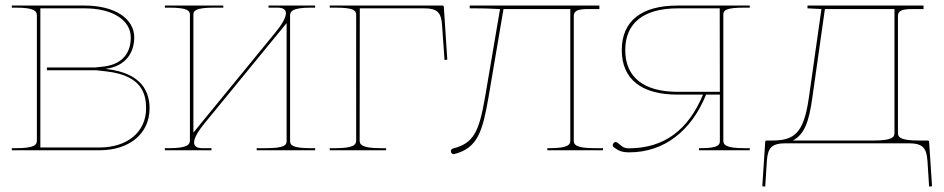

<svg xmlns="http://www.w3.org/2000/svg" viewBox="-20 -540 3392 690"><path d="M22.5 -520V-512.5H37.5C103.5 -512.5 112.5 -500 112.5 -484.5V-35C112.5 -20.5 106 -7.5 37.5 -7.5H22.5V0H337.5C445.5 0 517.5 -60 517.5 -150.5C517.5 -204.5 494.5 -277.5 362 -292H360.5V-293H362C430.5 -302.5 462 -349 462.5 -405C462.5 -474 391.5 -520 284.5 -520ZM125 -510H284.5C384 -510 450 -468 450 -405C450 -352 422 -311 357.5 -301.5L322 -297.5H148.5V-287.5H326L361.5 -283.5C490.5 -269 505 -202 505 -150.5C505 -66 438 -10 337.5 -10H125Z M1112.5 -520H945V-512.5H977C998.5 -512.5 1007.5 -505 1007.5 -492.5C1007.5 -476.5 993 -451.5 969 -422.5L675 -63.5V-486.5C675 -501 681.5 -512.5 750 -512.5H782.5V-520H572.5V-512.5H587.5C656 -512.5 662.5 -501 662.5 -486.5V-36C662.5 -21.5 656 -7.5 587.5 -7.5H572.5V0H740V-7.5H708C686.5 -7.5 677.5 -15 677.5 -28C677.5 -44 692 -69 716 -98L1010 -457V-33.5C1010 -19 1003.5 -7.5 935 -7.5H902.5V0H1112.5V-7.5H1097.5C1029 -7.5 1022.5 -19 1022.5 -33.5V-484C1022.5 -498.5 1029 -512.5 1097.5 -512.5H1112.5Z M1165 -520V-512.5H1185C1251 -512.5 1260 -502.5 1260 -487V-35.5C1260 -21 1253.5 -7.5 1185 -7.5H1165V0H1367.5V-7.5H1347.5C1279 -7.5 1272.5 -21 1272.5 -35.5L1273 -510H1506C1550 -510 1565.5 -495.5 1568.5 -451.5L1577.5 -324.5L1587.5 -325.5L1575 -515.5C1575 -517 1573.5 -520 1570 -520Z M2134 -520H1668V-510H1687C1744 -510 1760 -507.5 1774.5 -507.5H1777L1723 -190C1701.5 -65.5 1681.5 -25 1608.5 -6.5C1606 -6 1603 -4 1602 -2.5C1599 1.5 1600 8.5 1604.5 12C1607 14 1610 14.5 1613.5 13.5C1696.5 -8.5 1714 -66.5 1735.5 -190L1789.5 -507.5H2029.5V-35C2029.5 -20.5 2023 -7.5 1954.5 -7.5H1947V0H2147V-7.5H2117C2048.5 -7.5 2042 -20.5 2042 -35V-482.5C2042 -501 2056 -507.5 2094.5 -507.5H2134Z M2567 -210H2416C2293 -210 2227 -262.5 2227 -360C2227 -457.5 2293 -510 2416 -510H2566.5ZM2674.5 -520H2414.5C2284.5 -520 2214.5 -464 2214.5 -360C2214.5 -256 2284.5 -200 2414.5 -200H2506.5C2453 -72.5 2367 -7 2239 -7C2220 -7 2214 -15.5 2199.5 -27C2197.5 -28.5 2194.5 -29.5 2192.5 -29.5C2189.5 -29.5 2186.5 -28 2184.5 -25C2183 -23 2182 -20.5 2182 -18.5C2182 -15.5 2183.5 -12.5 2186.5 -10.5C2203.5 2.5 2216.5 7.5 2241.5 7.5C2367 7.5 2465 -70 2517.5 -200H2567V-35C2567 -20.5 2565.5 -7.5 2497 -7.5H2492V0H2674.5V-7.5H2654.5C2586 -7.5 2579.5 -20.5 2579.5 -35V-487.5C2579.5 -503 2588.5 -512.5 2654.5 -512.5H2674.5Z M3194.5 -507.5V-62.5C3194.5 -48 3188 -35 3119.5 -35H2829.5C2871 -58 2887 -100.5 2899.5 -190L2944.5 -507.5ZM2882 -520V-510L2932 -507.5L2887 -190C2868.5 -61 2835.5 -35 2753.5 -35H2735C2733.5 -35 2730 -34 2730 -30.5L2719.5 129.5L2730 130.5L2736 37.5C2739.5 -10 2754 -25 2804.5 -25H3244.5C3295 -25 3309.5 -10 3313 37.5L3319 130.5L3329.5 129.5L3319 -30.5C3319 -34 3315.5 -35 3314 -35H3282C3213.5 -35 3207 -48 3207 -62.5V-482.5C3207 -501 3221 -507.5 3259.5 -507.5H3299V-520Z"/></svg>

Font: Znikomit
Style: Regular
Weight: 100
Designer: gluk
Foundry: gluk
Version: Version 0.55